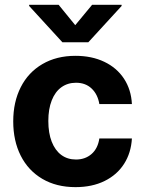

<svg xmlns="http://www.w3.org/2000/svg" viewBox="-20 -770 603 801"><path d="M35.2 -263.7Q35.2 -344.7 66.7 -406.5Q98.1 -468.3 157 -502.7Q215.8 -537.1 294.9 -537.1Q362.8 -537.1 415 -512.2Q467.3 -487.3 497.3 -441.7Q527.3 -396 530.3 -335.9H394.5Q387.7 -376.5 362.3 -400.6Q336.9 -424.8 296.9 -424.8Q262.2 -424.8 236.1 -406Q210 -387.2 195.8 -351.1Q181.6 -314.9 181.6 -265.6Q181.6 -214.8 195.8 -178.7Q210 -142.6 235.8 -123.5Q261.7 -104.5 296.9 -104.5Q335.4 -104.5 361.8 -127.4Q388.2 -150.4 394.5 -192.4H530.3Q526.9 -132.3 497.6 -86.4Q468.3 -40.5 416.3 -14.9Q364.3 10.7 294.9 10.7Q215.3 10.7 156.5 -23.9Q97.7 -58.6 66.4 -120.6Q35.2 -182.6 35.2 -263.7ZM293.9 -665 364.3 -750H487.3V-745.1L348.6 -593.8H240.2L101.6 -745.1V-750H224.6Z"/></svg>

Font: Pretendard JP
Style: Bold
Weight: 700
Designer: Base glyphs from Inter by Rasmus Andersson; Hangeul glyphs from Noto Sans CJK(Source Han Sans) by Jang Soo-young and Kan
Foundry: Kil Hyung-jin
Version: Version 1.309